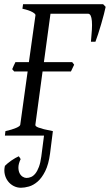

<svg xmlns="http://www.w3.org/2000/svg" viewBox="-23 -635 514 899"><path d="M0 141.6Q4.4 136.7 12.5 130.1Q20.5 123.5 29.8 116.9Q39.1 110.4 48.6 105Q58.1 99.6 64.9 96.7Q66.4 99.1 69.1 102.5Q71.8 106 73.7 109.9Q63.5 131.3 63.2 147.9Q63 164.6 68.6 175.8Q74.2 187 83.3 192.6Q92.3 198.2 101.1 198.2Q111.8 198.2 122.6 193.6Q133.3 189 142.6 177.5Q151.9 166 159.2 146.5Q166.5 127 170.4 97.7L183.1 0H0L2.4 -21Q33.2 -27.8 52 -35.9Q70.8 -43.9 71.8 -50.8L106.4 -300.3H43.5L34.2 -311Q37.6 -318.8 41.3 -327.6Q44.9 -336.4 49.3 -344.2H112.3L143.1 -564Q144 -569.8 128.4 -578.6Q112.8 -587.4 82 -594.2L85 -615.2H460L471.7 -603Q469.2 -590.3 463.6 -568.6Q458 -546.9 450.9 -522.7Q443.8 -498.5 436.5 -475.8Q429.2 -453.1 423.8 -439.5H402.8Q405.8 -470.7 407.2 -495.1Q408.7 -519.5 407.2 -536.4Q405.8 -553.2 401.4 -562Q397 -570.8 388.7 -570.8H213.4L182.6 -344.2H314.9L324.2 -332L309.1 -300.3H176.3L142.6 -50.8Q142.1 -47.4 145.3 -44.2Q148.4 -41 157.5 -37.6Q166.5 -34.2 182.6 -30Q198.7 -25.9 224.6 -21L211.4 83.5Q204.6 134.8 188.7 166.5Q172.9 198.2 153.1 215.3Q133.3 232.4 112.5 238.3Q91.8 244.1 75.2 244.1Q56.6 244.1 40.8 235.8Q24.9 227.5 14.2 213.4Q3.4 199.2 -0.7 180.7Q-4.9 162.1 0 141.6Z"/></svg>

Font: Gentium Plus
Style: Italic
Weight: 400
Italic angle: -8°
Designer: J. Victor Gaultney, Annie Olsen, Iska Routamaa
Foundry: SIL International
Version: Version 1.510